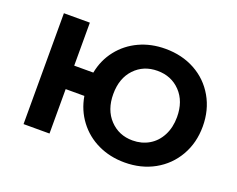

<svg xmlns="http://www.w3.org/2000/svg" viewBox="-92 -701 1074 869"><g transform="rotate(20 444.5 -266.5)"><path d="M850 -267Q850 -188 814 -125.5Q778 -63 715 -28Q652 7 572 7Q502 7 444 -20.5Q386 -48 348 -98.5Q310 -149 299 -214H209V0H84V-534H209V-327H301Q313 -390 351 -438.5Q389 -487 446 -513.5Q503 -540 572 -540Q652 -540 715 -505.5Q778 -471 814 -408.5Q850 -346 850 -267ZM726 -267Q726 -343 682.5 -388.5Q639 -434 572 -434Q505 -434 462 -388.5Q419 -343 419 -267Q419 -191 462.5 -145Q506 -99 572 -99Q616 -99 651 -119.5Q686 -140 706 -178.5Q726 -217 726 -267Z"/></g></svg>

Font: APTA Sans SemiBold
Style: Bold
Weight: 600
Version: Version 7.200